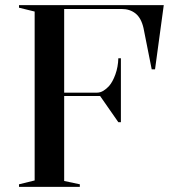

<svg xmlns="http://www.w3.org/2000/svg" viewBox="-20 -728 661 748"><path d="M54 0V-10L115 -25V-683L54 -698V-708H618L584 -458H571L539 -619Q530 -658 508 -675.5Q486 -693 454 -693H230V-367H357Q371 -367 383 -374.5Q395 -382 405 -393Q419 -409 429.5 -438Q440 -467 441 -501H451V-252H441L370 -354H230V-23L291 -10V0Z"/></svg>

Font: Kalnia
Style: Regular
Weight: 400
Designer: Frida Medrano
Foundry: Frida Medrano
Version: Version 1.105